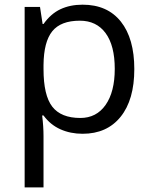

<svg xmlns="http://www.w3.org/2000/svg" viewBox="-20 -565 653 825"><path d="M335 9.8Q282.7 9.8 239.5 -9.5Q196.3 -28.8 167 -68.8H161.1Q167 -22 167 20V240.2H85.9V-535.2H151.9L163.1 -461.9H167Q198.2 -505.9 239.7 -525.4Q281.2 -544.9 335 -544.9Q441.4 -544.9 499.3 -472.2Q557.1 -399.4 557.1 -268.1Q557.1 -136.2 498.3 -63.2Q439.5 9.8 335 9.8ZM323.2 -476.1Q241.2 -476.1 204.6 -430.7Q168 -385.3 167 -286.1V-268.1Q167 -155.3 204.6 -106.7Q242.2 -58.1 325.2 -58.1Q394.5 -58.1 433.8 -114.3Q473.1 -170.4 473.1 -269Q473.1 -369.1 433.8 -422.6Q394.5 -476.1 323.2 -476.1Z"/></svg>

Font: f01899195
Style: Regular
Weight: 400
Foundry: Ascender Corporation
Version: Version 1.10